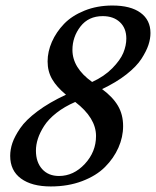

<svg xmlns="http://www.w3.org/2000/svg" viewBox="-20 -671 568 699"><path d="M165 7.8Q95.7 7.8 56.4 -21Q17.1 -49.8 17.1 -103.5Q17.1 -126.5 25.1 -150.4Q33.2 -174.3 53.5 -204.1Q73.7 -233.9 116.5 -265.9Q159.2 -297.9 220.2 -326.2Q186.5 -354 169.9 -382.6Q153.3 -411.1 153.3 -447.3Q153.3 -482.9 168.9 -518.6Q184.6 -554.2 213.1 -584Q241.7 -613.8 287.6 -632.3Q333.5 -650.9 389.2 -650.9Q455.6 -650.9 491.7 -624.5Q527.8 -598.1 527.8 -550.8Q527.8 -529.8 520.3 -507.1Q512.7 -484.4 494.9 -456.8Q477.1 -429.2 440.2 -400.1Q403.3 -371.1 351.6 -346.7Q390.6 -317.9 409.4 -285.9Q428.2 -253.9 428.2 -211.9Q428.2 -171.9 411.1 -133.3Q394 -94.7 362.3 -63Q330.6 -31.2 279.3 -11.7Q228 7.8 165 7.8ZM315.4 -372.6Q359.4 -392.6 388.7 -422.4Q418 -452.1 429 -478.8Q439.9 -505.4 439.9 -530.8Q439.9 -568.4 416.5 -590.3Q393.1 -612.3 354 -612.3Q302.2 -612.3 272.9 -574.5Q243.7 -536.6 243.7 -489.3Q243.7 -423.8 315.4 -372.6ZM194.8 -30.3Q248 -30.3 288.8 -74.2Q329.6 -118.2 329.6 -175.8Q329.6 -241.7 253.9 -299.8Q214.4 -282.7 185.3 -259.8Q156.2 -236.8 140.6 -212.4Q125 -188 117.9 -165.8Q110.8 -143.6 110.8 -122.6Q110.8 -80.6 133.5 -55.4Q156.2 -30.3 194.8 -30.3Z"/></svg>

Font: Elstob 6pt Medium
Style: Italic
Weight: 500
Italic angle: -20°
Designer: Peter S. Baker
Version: Version 1.015